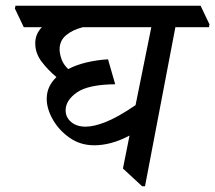

<svg xmlns="http://www.w3.org/2000/svg" viewBox="-20 -640 751 670"><path d="M309 -133Q260 -133 222.5 -159.5Q185 -186 164 -223.5Q143 -261 143 -295Q143 -318 152 -337Q161 -356 177 -371Q148 -395 125.5 -424.5Q103 -454 103 -489Q103 -521 126 -545H63L32 -610L34 -620H680L711 -555L709 -545H592L486 10H476L409 -52L432 -167Q398 -149 367.5 -141Q337 -133 309 -133ZM508 -545H269Q233 -536 210.5 -517Q188 -498 188 -468Q188 -453 194.5 -434Q201 -415 218 -399Q247 -414 283.5 -422.5Q320 -431 357 -433L382 -346Q288 -345 248.5 -317.5Q209 -290 209 -255Q209 -231 228 -214.5Q247 -198 279 -198Q308 -198 349.5 -214.5Q391 -231 453 -273Z"/></svg>

Font: Tiro Devanagari Sanskrit
Style: Italic
Weight: 400
Italic angle: -11°
Designer: Devanagari: John Hudson & Fiona Ross, assisted by Paul Hanslow. Latin: John Hudson with Paul Hanslow, assisted by Kaja S
Foundry: Tiro Typeworks Ltd.
Version: Version 1.52